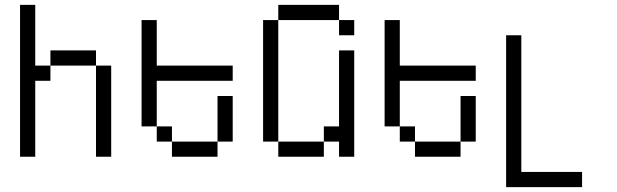

<svg xmlns="http://www.w3.org/2000/svg" viewBox="-20 -645 2540 790"><path d="M62.5 -625Q62.5 -625 62.5 0H125V-312.5H187.5V-375H125Q125 -375 125 -625ZM375 -375Q375 -375 375 0H437.5Q437.5 0 437.5 -375ZM187.5 -375H375V-437.5H187.5Z M937.5 -312.5V-375H625V-562.5H562.5V-125H625V-62.5H687.5V0H875V-62.5H687.5V-125H625V-312.5ZM875 -62.5H937.5V-250H875Z M1437.5 -500V-562.5H1375V-500ZM1125 -62.5V0H1312.5V-62.5ZM1125 -62.5Q1125 -62.5 1125 -562.5H1062.5Q1062.5 -562.5 1062.5 -62.5ZM1375 -62.5V0H1437.5V-437.5H1375V-125H1312.5V-62.5ZM1125 -562.5H1375V-625H1125Z M1937.5 -312.5V-375H1625V-562.5H1562.5V-125H1625V-62.5H1687.5V0H1875V-62.5H1687.5V-125H1625V-312.5ZM1875 -62.5H1937.5V-250H1875Z M2375 125V62.5H2125V-500H2062.5Q2062.5 -500 2062.5 125Z"/></svg>

Font: Unifont
Style: Regular
Weight: 500
Version: Version 15.1.04